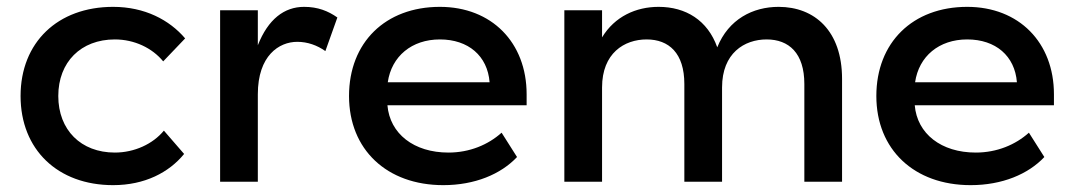

<svg xmlns="http://www.w3.org/2000/svg" viewBox="-20 -530 3134 560"><path d="M517 -81 458 -149C426 -110 372 -85 315 -85C216 -85 150 -151 150 -250C150 -349 216 -415 315 -415C372 -415 424 -390 456 -351L520 -418C474 -472 402 -510 310 -510C148 -510 40 -406 40 -250C40 -94 148 10 310 10C402 10 473 -27 517 -81Z M929 -381 964 -479C937 -498 907 -510 867 -510C809 -510 762 -474 732 -398V-500H622V0H732V-255C732 -368 794 -408 847 -408C877 -408 905 -398 929 -381Z M998 -250C998 -94 1108 10 1273 10C1365 10 1441 -22 1488 -72L1443 -143C1404 -108 1350 -85 1288 -85C1187 -85 1117 -140 1110 -223H1516V-255C1516 -406 1414 -510 1263 -510C1104 -510 998 -406 998 -250ZM1111 -290C1122 -366 1181 -415 1263 -415C1346 -415 1402 -367 1408 -290Z M1976 -285V0H2086V-275C2086 -375 2151 -415 2216 -415C2281 -415 2326 -375 2326 -285V0H2436V-300C2436 -440 2356 -510 2251 -510C2176 -510 2105 -474 2072 -392C2044 -471 1980 -510 1901 -510C1835 -510 1773 -482 1736 -421V-500H1626V0H1736V-275C1736 -375 1801 -415 1866 -415C1931 -415 1976 -375 1976 -285Z M2536 -250C2536 -94 2646 10 2811 10C2903 10 2979 -22 3026 -72L2981 -143C2942 -108 2888 -85 2826 -85C2725 -85 2655 -140 2648 -223H3054V-255C3054 -406 2952 -510 2801 -510C2642 -510 2536 -406 2536 -250ZM2649 -290C2660 -366 2719 -415 2801 -415C2884 -415 2940 -367 2946 -290Z"/></svg>

Font: Gully Medium
Style: Regular
Weight: 500
Designer: jaikishan Patel
Foundry: MagicType
Version: Version 1.000;Glyphs 3.2 (3242)